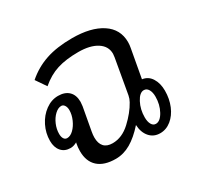

<svg xmlns="http://www.w3.org/2000/svg" viewBox="-128 -716 900 876"><g transform="rotate(-30 321.5 -278.5)"><path d="M596 -148Q596 -105 581 -69Q566 -33 539.5 -11.5Q513 10 481 10Q447 10 426 -14Q405 -38 403 -78Q364 -34 326 -12Q288 10 247 10Q186 10 154 -19Q122 -48 122 -102Q122 -123 126 -142L127 -146Q109 -136 93 -136Q62 -136 44.5 -156.5Q27 -177 27 -211Q27 -252 45.5 -289Q64 -326 95 -348.5Q126 -371 161 -371Q197 -371 217 -351.5Q237 -332 237 -296Q237 -290 235 -274L213 -153Q210 -137 210 -123Q210 -92 225 -75.5Q240 -59 270 -59Q320 -59 363.5 -99.5Q407 -140 430 -182Q438 -196 441 -212L473 -394Q475 -406 475 -412Q475 -452 439 -475Q403 -498 341 -498Q276 -498 230 -483.5Q184 -469 142 -433L105 -487Q152 -528 210 -547.5Q268 -567 348 -567Q447 -567 504 -529.5Q561 -492 561 -424Q561 -409 558 -394L531 -245Q562 -241 579 -214Q596 -187 596 -148ZM174 -289Q174 -304 167.5 -314Q161 -324 151 -324Q134 -324 117 -308Q100 -292 89.5 -267.5Q79 -243 79 -218Q79 -202 85 -192.5Q91 -183 102 -183Q119 -183 135.5 -199Q152 -215 163 -240Q174 -265 174 -289ZM545 -146Q545 -169 536.5 -183.5Q528 -198 513 -198Q491 -198 473 -164Q455 -130 455 -88Q455 -65 463 -51Q471 -37 485 -37Q508 -37 526.5 -70.5Q545 -104 545 -146Z"/></g></svg>

Font: KoHo Medium
Style: Italic
Weight: 500
Italic angle: -10°
Designer: Cadson Demak & Katatrad Team
Foundry: Cadson Demak Co.,Ltd.
Version: Version 1.000